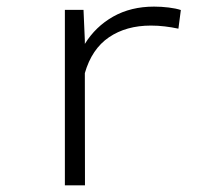

<svg xmlns="http://www.w3.org/2000/svg" viewBox="-20 -558 640 578"><path d="M443.8 -538.1Q465.8 -538.1 487.8 -535.4Q509.8 -532.7 524.4 -527.8L517.1 -471.7Q496.6 -476.1 476.1 -478.5Q455.6 -481 434.1 -481Q359.9 -481 308.1 -445.8Q256.3 -410.6 235.4 -337.9L235.8 0H175.3V-528.3H231.4L235.4 -436.5V-425.8Q267.6 -478 320.8 -508.1Q374 -538.1 443.8 -538.1Z"/></svg>

Font: Roboto Mono Light
Style: Regular
Weight: 300
Designer: Google
Version: Version 2.000985; 2015; ttfautohint (v1.3)